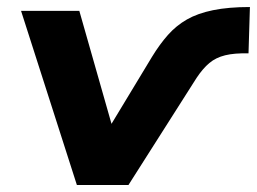

<svg xmlns="http://www.w3.org/2000/svg" viewBox="-20 -527 732 547"><path d="M199 0 40 -496H206L306 -145H280L413 -365Q435 -401 458.5 -427.5Q482 -454 512.5 -471.5Q543 -489 587 -498Q631 -507 692 -507L688 -375Q648 -376 621.5 -369.5Q595 -363 576.5 -347.5Q558 -332 540 -305L346 0Z"/></svg>

Font: Nunito Sans 10pt SemiExpanded ExtraBold
Style: Italic
Weight: 800
Width: 6
Italic angle: -9°
Designer: Vernon Adams
Foundry: Vernon Adams
Version: Version 3.101;gftools[0.9.27]